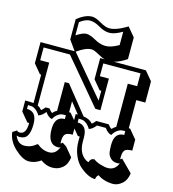

<svg xmlns="http://www.w3.org/2000/svg" viewBox="-140 -1059 1113 1234"><g transform="rotate(15 416.5 -442.0)"><path d="M624 30Q611 36 607 60Q561 60 505 12Q478 -11 459.5 -53.5Q441 -96 441 -148V-179H429L395 -220V-179Q356 -179 344.5 -165Q333 -151 333 -120V-105Q340 -105 345 -113L373 -95L423 -35Q417 12 389 36Q361 60 321.5 60Q282 60 244 33Q206 60 165.5 60Q125 60 73 12Q21 -36 15 -95L43 -113Q47 -104 62 -104Q105 -104 105 -179H93L43 -239V-312Q83 -312 99 -310V-499H91L41 -559V-700H268L221 -766V-900Q274 -944 320 -944Q344 -944 381 -922Q418 -900 444 -900Q486 -900 543 -933L562 -944L612 -884V-740Q570 -711 529 -700H742L792 -640V-499H732V-312H741L791 -252V-179Q752 -179 741 -165Q730 -151 730 -120V-105Q737 -107 741 -113L819 -35Q813 12 784.5 36Q756 60 726 60Q696 60 668 51.5Q640 43 624 30ZM157 -279Q167 -285 181 -303H207Q220 -285 231 -279Q242 -293 258 -301V-492H286L432 -310Q473 -305 494 -279Q504 -285 518 -303H601Q614 -285 626 -279Q639 -293 652 -300V-587H714V-672H466V-587H526V-377H492L244 -672H69V-587H129V-302Q145 -294 157 -279ZM667 -30Q716 -30 735 -80Q729 -76 720 -76Q690 -76 673.5 -92.5Q657 -109 653.5 -128.5Q650 -148 650 -179Q650 -263 715 -263V-288Q697 -288 687.5 -286.5Q678 -285 662.5 -274Q647 -263 634 -241Q610 -246 589 -276H530Q509 -248 485 -241Q472 -263 457 -274Q442 -285 432.5 -286.5Q423 -288 405 -288V-263Q469 -263 469 -179V-153Q469 -75 520 -42Q530 -36 538 -34Q546 -62 571 -62Q588 -48 618 -39Q648 -30 667 -30ZM197 -61Q233 -30 276.5 -30Q320 -30 340 -80Q333 -76 324 -76Q254 -76 254 -179Q254 -263 320 -263V-288Q301 -288 291 -286.5Q281 -285 266 -274Q251 -263 239 -241Q215 -246 194 -276Q173 -249 149 -241Q136 -263 121 -274Q106 -285 96 -286.5Q86 -288 68 -288V-263Q134 -263 134 -179Q134 -103 102 -84Q87 -76 64 -76L48 -80Q68 -30 111.5 -30Q155 -30 191 -61ZM246 -800Q289 -828 313 -828Q337 -828 376 -806Q415 -784 450.5 -784Q486 -784 537 -813V-902Q486 -872 452 -872Q418 -872 381 -894Q344 -916 313.5 -916Q283 -916 246 -888ZM438 -700H468Q448 -705 417.5 -722.5Q387 -740 370 -740Q332 -740 275 -699L499 -433V-499H488L438 -559ZM335 -312H345L379 -271V-312H393L335 -385Z"/></g></svg>

Font: Ewert
Style: Regular
Weight: 400
Designer: Johan Kallas, Mihkel Virkus
Foundry: Johan Kallas, Mihkel Virkus
Version: Version 1.001